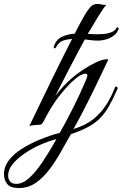

<svg xmlns="http://www.w3.org/2000/svg" viewBox="-185 -630 619 969"><path d="M-38 8Q-32 -5 -15.5 -38.5Q1 -72 23.5 -119Q46 -166 72.5 -220.5Q99 -275 126.5 -330Q154 -385 179 -434Q149 -431 131 -424Q113 -417 100 -395L97 -390Q94 -386 91 -386Q84 -386 87 -396Q98 -430 127 -444Q156 -458 192 -460Q205 -485 216.5 -507Q228 -529 238 -546Q255 -576 269.5 -593Q284 -610 306 -610Q318 -610 329.5 -607Q341 -604 352 -606Q338 -591 313.5 -551.5Q289 -512 258 -459Q273 -458 286 -457.5Q299 -457 308 -457Q319 -457 338.5 -458.5Q358 -460 377.5 -467.5Q397 -475 404 -492Q414 -492 414 -485Q406 -462 387.5 -449Q369 -436 348.5 -430.5Q328 -425 312 -425Q293 -425 276 -427Q259 -429 243 -431Q206 -363 166.5 -287Q127 -211 94 -146Q136 -200 178 -236Q202 -257 235.5 -279Q269 -301 301 -316Q333 -331 354 -331Q359 -331 362 -330Q326 -253 291.5 -182.5Q257 -112 229 -58.5Q201 -5 186 21Q247 3 287.5 -30Q328 -63 354 -105.5Q380 -148 397 -193Q409 -193 409 -184Q386 -131 365.5 -95Q345 -59 320.5 -34Q296 -9 261 10Q226 29 173 47Q149 88 123 135Q97 182 65.5 224Q34 266 -4 292.5Q-42 319 -89 319Q-133 319 -149 298Q-165 277 -165 250Q-165 212 -140.5 179.5Q-116 147 -75 121Q-34 95 16 74.5Q66 54 117 40Q129 19 147.5 -15.5Q166 -50 184.5 -87Q203 -124 216 -152Q230 -182 243 -212Q256 -242 256 -249Q256 -258 245 -258Q236 -258 218.5 -248.5Q201 -239 175 -214Q145 -185 109.5 -139.5Q74 -94 33 -14Q26 -1 17.5 -0.5Q9 0 -5 1Q-23 2 -29.5 4Q-36 6 -38 8ZM-103 298Q-71 298 -38 268.5Q-5 239 29.5 187.5Q64 136 100 72Q60 82 17.5 101Q-25 120 -61.5 145Q-98 170 -121 198Q-144 226 -144 256Q-144 274 -134 286Q-124 298 -103 298Z"/></svg>

Font: Great Vibes
Style: Regular
Weight: 400
Designer: Robert E. Leuschke, Viktoriya Grabowska, Viviana Monsalve, Eben Sorkin
Foundry: Robert E. Leuschke
Version: Version 1.103; ttfautohint (v1.8.4.7-5d5b)